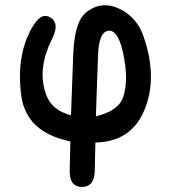

<svg xmlns="http://www.w3.org/2000/svg" viewBox="-20 -528 655 741"><path d="M453.6 -329.6Q478 -224.6 456.1 -155.3Q438.5 -100.1 350.1 -79.1L358.4 -314.9Q361.3 -403.8 397.5 -409.2Q434.1 -414.6 453.6 -329.6ZM533.2 -389.6Q508.8 -458 448.7 -490.2Q373 -530.3 310.5 -478.5Q267.6 -442.9 262.7 -318.8L253.9 -83Q181.2 -101.6 158.7 -161.1Q121.6 -258.8 180.7 -377Q208 -431.6 182.1 -454.6Q143.6 -488.8 106 -425.3Q41.5 -316.9 62 -159.7Q80.6 -17.1 251.5 17.6Q250.5 73.7 249 129.9Q247.6 192.4 294.9 193.4Q344.2 194.3 345.7 131.8L348.1 22Q484.9 19.5 536.1 -100.6Q590.3 -227.1 533.2 -389.6Z"/></svg>

Font: Comic Relief
Style: Regular
Weight: 400
Designer: Jeff Davis
Foundry: Loudifier
Version: Version 1.200; ttfautohint (v1.8.4.7-5d5b)